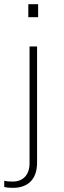

<svg xmlns="http://www.w3.org/2000/svg" viewBox="-29 -724 304 909"><path d="M32.7 165.3C101 165.3 146.5 126.7 146.5 46.5V-504H110.9V48.5C110.9 105.9 78.2 135.6 31.7 135.6C14.9 135.6 3 134.7 -8.9 131.7V161.4C5 164.4 12.9 165.3 32.7 165.3ZM105 -642.6H151.5V-704H105Z"/></svg>

Font: Meinily
Style: Regular
Weight: 500
Designer: Paul Hayes
Foundry: Paul Hayes
Version: Version 1.0; ttfautohint (v1.8.4.7-5d5b)